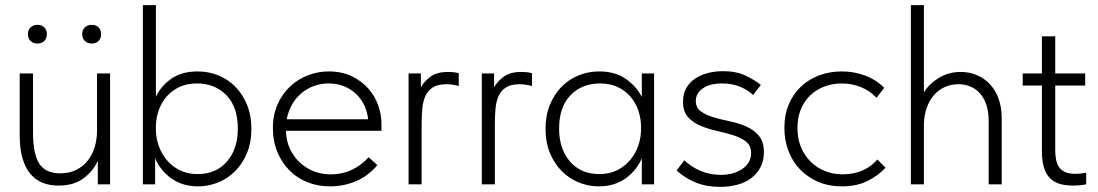

<svg xmlns="http://www.w3.org/2000/svg" viewBox="-20 -720 4291 750"><path d="M208 5Q174 5 146.5 -6Q119 -17 99 -40.5Q79 -64 68 -101Q57 -138 57 -191V-433H109V-203Q109 -118 133.5 -80.5Q158 -43 215 -43Q251 -43 278 -56.5Q305 -70 323 -93Q341 -116 350 -146Q359 -176 359 -210V-433H410V0H362V-92Q345 -53 307 -24Q269 5 208 5ZM126 -550Q110 -550 99.5 -560Q89 -570 89 -587Q89 -603 99.5 -613Q110 -623 126 -623Q143 -623 153 -613Q163 -603 163 -587Q163 -570 153 -560Q143 -550 126 -550ZM338 -550Q322 -550 311.5 -560Q301 -570 301 -587Q301 -603 311.5 -613Q322 -623 338 -623Q355 -623 365 -613Q375 -603 375 -587Q375 -570 365 -560Q355 -550 338 -550Z M538 0V-700H589V-342Q608 -383 648.5 -412Q689 -441 752 -441Q795 -441 833 -425.5Q871 -410 899.5 -381Q928 -352 945 -310.5Q962 -269 962 -217Q962 -163 944.5 -121.5Q927 -80 898 -51Q869 -22 831.5 -7Q794 8 754 8Q693 8 649.5 -23Q606 -54 586 -102V0ZM749 -394Q710 -394 680.5 -380Q651 -366 631 -343Q611 -320 600.5 -290.5Q590 -261 589 -230V-213Q589 -183 599.5 -152Q610 -121 630.5 -96Q651 -71 681.5 -55.5Q712 -40 752 -40Q824 -40 866.5 -89Q909 -138 909 -218Q909 -302 864.5 -348Q820 -394 749 -394Z M1269 8Q1222 8 1181.5 -8Q1141 -24 1111 -54Q1081 -84 1063.5 -126Q1046 -168 1046 -220Q1046 -272 1064.5 -313Q1083 -354 1113.5 -382.5Q1144 -411 1183 -426Q1222 -441 1264 -441Q1315 -441 1353.5 -422.5Q1392 -404 1418 -375Q1444 -346 1457 -309.5Q1470 -273 1470 -236V-209H1097Q1098 -170 1112.5 -139Q1127 -108 1151 -85.5Q1175 -63 1205.5 -51Q1236 -39 1271 -39Q1318 -39 1356 -57.5Q1394 -76 1420 -106L1454 -75Q1418 -32 1370 -12Q1322 8 1269 8ZM1263 -394Q1233 -394 1206 -384Q1179 -374 1157 -355.5Q1135 -337 1120.5 -311Q1106 -285 1100 -254H1418Q1415 -283 1403 -308.5Q1391 -334 1371 -353Q1351 -372 1324 -383Q1297 -394 1263 -394Z M1730 -439Q1741 -439 1751.5 -438Q1762 -437 1772 -434V-384Q1761 -387 1749 -389Q1737 -391 1724 -391Q1690 -391 1670.5 -378.5Q1651 -366 1641.5 -344.5Q1632 -323 1629.5 -294.5Q1627 -266 1627 -235V0H1576V-433H1624V-379Q1636 -401 1661 -420Q1686 -439 1730 -439Z M2016 -439Q2027 -439 2037.5 -438Q2048 -437 2058 -434V-384Q2047 -387 2035 -389Q2023 -391 2010 -391Q1976 -391 1956.5 -378.5Q1937 -366 1927.5 -344.5Q1918 -323 1915.5 -294.5Q1913 -266 1913 -235V0H1862V-433H1910V-379Q1922 -401 1947 -420Q1972 -439 2016 -439Z M2319 8Q2279 8 2241.5 -7Q2204 -22 2175 -51Q2146 -80 2128.5 -121.5Q2111 -163 2111 -217Q2111 -269 2128 -310.5Q2145 -352 2173.5 -381Q2202 -410 2240 -425.5Q2278 -441 2321 -441Q2383 -441 2425 -411.5Q2467 -382 2487 -341V-433H2535V0H2487V-102Q2467 -54 2423.5 -23Q2380 8 2319 8ZM2321 -40Q2361 -40 2391.5 -55.5Q2422 -71 2442.5 -96Q2463 -121 2473.5 -152Q2484 -183 2484 -213V-224Q2484 -256 2474 -286.5Q2464 -317 2444 -341Q2424 -365 2394 -379.5Q2364 -394 2324 -394Q2253 -394 2208.5 -348Q2164 -302 2164 -218Q2164 -138 2206.5 -89Q2249 -40 2321 -40Z M2793 10Q2740 10 2698 -7Q2656 -24 2623 -54L2653 -94Q2680 -68 2716.5 -52.5Q2753 -37 2796 -37Q2846 -37 2880 -60.5Q2914 -84 2914 -122Q2914 -151 2894.5 -166.5Q2875 -182 2845 -191.5Q2815 -201 2781 -208.5Q2747 -216 2717 -228.5Q2687 -241 2667.5 -262.5Q2648 -284 2648 -323Q2648 -354 2661 -376.5Q2674 -399 2696 -413.5Q2718 -428 2746 -435Q2774 -442 2804 -442Q2855 -442 2891.5 -425Q2928 -408 2952 -388L2922 -349Q2902 -368 2871.5 -381Q2841 -394 2800 -394Q2752 -394 2725 -374.5Q2698 -355 2698 -326Q2698 -299 2717.5 -285Q2737 -271 2767 -262Q2797 -253 2831 -246Q2865 -239 2895 -226Q2925 -213 2944.5 -189.5Q2964 -166 2964 -126Q2964 -93 2951 -67.5Q2938 -42 2915 -24.5Q2892 -7 2860.5 1.5Q2829 10 2793 10Z M3269 8Q3217 8 3175.5 -10Q3134 -28 3104.5 -59Q3075 -90 3059.5 -131.5Q3044 -173 3044 -220Q3044 -272 3061.5 -313Q3079 -354 3109.5 -382.5Q3140 -411 3181 -426Q3222 -441 3268 -441Q3316 -441 3359 -425Q3402 -409 3434 -377L3404 -338Q3379 -365 3343.5 -379.5Q3308 -394 3268 -394Q3233 -394 3201.5 -382.5Q3170 -371 3146.5 -349Q3123 -327 3109 -294.5Q3095 -262 3095 -220Q3095 -179 3108.5 -146Q3122 -113 3146 -89Q3170 -65 3202 -52Q3234 -39 3272 -39Q3316 -39 3351 -55Q3386 -71 3407 -97L3439 -65Q3412 -35 3369.5 -13.5Q3327 8 3269 8Z M3842 -247Q3842 -285 3832.5 -312Q3823 -339 3807 -356.5Q3791 -374 3769.5 -382.5Q3748 -391 3724 -391Q3694 -391 3669.5 -379.5Q3645 -368 3627.5 -347.5Q3610 -327 3600 -298.5Q3590 -270 3589 -237V0H3538V-700H3589V-359Q3609 -392 3647 -415.5Q3685 -439 3733 -439Q3766 -439 3795 -427Q3824 -415 3846 -392Q3868 -369 3880.5 -335Q3893 -301 3893 -257V0H3842V-247Z M3975 -433H4050V-578H4102V-433H4219V-386H4102V-135Q4102 -115 4105 -98Q4108 -81 4116 -68.5Q4124 -56 4139.5 -48.5Q4155 -41 4181 -41Q4191 -41 4201.5 -42Q4212 -43 4223 -45V0Q4208 3 4195 4Q4182 5 4172 5Q4143 5 4120.5 -1.5Q4098 -8 4082.5 -23Q4067 -38 4058.5 -64Q4050 -90 4050 -129V-386H3975Z"/></svg>

Font: Tilda Sans Light
Style: Regular
Weight: 300
Designer: ParaType Ltd
Foundry: ParaType Ltd
Version: Version 1.009